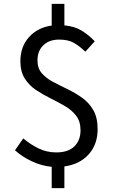

<svg xmlns="http://www.w3.org/2000/svg" viewBox="-20 -856 595 999"><path d="M249 123V12Q196 7 145 -17Q94 -41 58 -74L101 -136Q136 -106 179 -84.5Q222 -63 273 -63Q335 -63 367 -94.5Q399 -126 399 -178Q399 -224 376.5 -253.5Q354 -283 318 -304Q282 -325 242.5 -344.5Q203 -364 167 -388Q131 -412 108.5 -448Q86 -484 86 -538Q86 -613 131 -663Q176 -713 249 -723V-836H315V-724Q369 -719 406 -696Q443 -673 473 -641L424 -587Q393 -617 363.5 -633.5Q334 -650 288 -650Q236 -650 205.5 -620.5Q175 -591 175 -542Q175 -501 197.5 -475Q220 -449 256 -430Q292 -411 331.5 -392Q371 -373 407 -347.5Q443 -322 465.5 -283Q488 -244 488 -184Q488 -105 441.5 -53Q395 -1 315 10V123Z"/></svg>

Font: Source Han Sans SC
Style: Regular
Weight: 400
Designer: Ryoko NISHIZUKA 西塚涼子 (kana, bopomofo & ideographs); Paul D. Hunt (Latin, Greek & Cyrillic); Sandoll Communications 산돌커뮤니
Foundry: Adobe
Version: Version 2.002;hotconv 1.0.116;makeotfexe 2.5.65601; ttfautoh